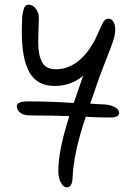

<svg xmlns="http://www.w3.org/2000/svg" viewBox="-20 -537 570 820"><path d="M265.1 263.2Q251 263.2 240 243.2Q229 223.1 229 192.9Q229 106 275.9 -41Q205.6 -43.9 111.8 -43.9Q80.6 -43.9 66.2 -55.7Q51.8 -67.4 51.8 -84Q51.8 -104 100.1 -104Q194.8 -104 294.9 -97.2Q324.7 -182.1 335 -212.9Q281.7 -169.9 213.9 -169.9Q137.7 -169.9 105.5 -228.3Q73.2 -286.6 73.2 -397.9Q73.2 -416 73.5 -425.8Q73.7 -435.5 74.2 -452.1Q74.7 -468.8 76.4 -478Q78.1 -487.3 81.1 -497.6Q84 -507.8 88.9 -512.5Q93.8 -517.1 100.1 -517.1Q120.6 -517.1 133.3 -499.5Q146 -481.9 146 -459Q146 -447.3 144.5 -415.3Q143.1 -383.3 143.1 -357.9Q143.1 -301.8 159.7 -271.5Q176.3 -241.2 217.8 -241.2Q317.4 -241.2 384.8 -365.2Q392.1 -379.9 399.9 -397.7Q407.7 -415.5 411.6 -424.3Q415.5 -433.1 420.7 -441.9Q425.8 -450.7 431.2 -453.9Q436.5 -457 443.8 -457Q456.5 -457 464.4 -443.8Q472.2 -430.7 472.2 -411.1Q472.2 -388.7 462.4 -359.9Q452.6 -331.1 428 -269Q403.3 -207 382.8 -145Q379.9 -136.7 374 -119.6Q368.2 -102.5 365.2 -94.2Q371.6 -93.8 381.3 -93.3Q391.1 -92.8 397.7 -92.3Q404.3 -91.8 409.2 -91.8Q446.3 -91.8 467.5 -81.1Q488.8 -70.3 488.8 -55.2Q488.8 -35.2 452.1 -35.2Q403.3 -35.2 346.2 -38.1Q293.5 118.7 290 222.2Q288.6 263.2 265.1 263.2Z"/></svg>

Font: Shantell Sans Irregular
Style: Regular
Weight: 300
Designer: Stephen Nixon, Anya Danilova, Shantell Martin
Foundry: Arrow Type
Version: Version 1.006;[9816181b4]